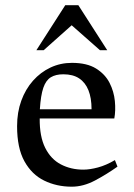

<svg xmlns="http://www.w3.org/2000/svg" viewBox="-20 -702 512 734"><path d="M254.3 11.7Q196.6 11.7 148.9 -11.6Q101.3 -34.9 73.3 -85.6Q45.3 -136.3 45.3 -219.4Q45.3 -272.9 61.4 -317Q77.4 -361 106.2 -393.5Q135 -425.9 173 -443.8Q211.1 -461.7 255.1 -461.7Q312.3 -461.7 347.1 -440.1Q381.9 -418.4 398.8 -385.3Q415.6 -352.2 419.1 -315.8Q422.6 -279.4 417 -249.1H131.8Q131.1 -180.3 152.8 -136.8Q174.5 -93.4 212.8 -73.5Q251 -53.5 298.6 -53.5Q323.4 -53.5 354.6 -61.9Q385.9 -70.2 419.3 -90L429.1 -65Q387.9 -35.7 343.2 -12Q298.5 11.7 254.3 11.7ZM132.4 -284.4H330Q330 -327.3 318.1 -357Q306.2 -386.7 282.6 -402.3Q259 -418 222 -418Q193.1 -418 174.3 -406.6Q155.5 -395.1 145.6 -366.3Q135.7 -337.5 132.4 -284.4ZM119.1 -510.1 229.4 -682H279.6L389.9 -510.1H362.1L254 -605.4L147 -510.1Z"/></svg>

Font: Ancizar Serif Light
Style: Regular
Weight: 300
Designer: Cesar Puertas, Viviana Monsalve, Julian Moncada, Julian Prieto, Jose Castro, Felipe Aragon, Mariel Hernandez, Sara Alarc
Version: Version 8.100